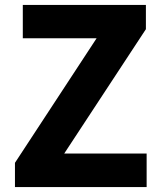

<svg xmlns="http://www.w3.org/2000/svg" viewBox="-20 -763 656 783"><path d="M41 0V-99L374 -607H73V-743H575V-644L242 -137H578V0Z"/></svg>

Font: Noto Sans KR Thin ExtraBold
Style: Regular
Weight: 800
Version: Version 2.004-H2;hotconv 1.0.118;makeotfexe 2.5.65603